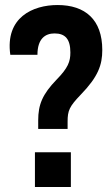

<svg xmlns="http://www.w3.org/2000/svg" viewBox="-20 -744 445 764"><path d="M132 -231H249V-260C249 -304 256 -320 301 -367C371 -439 387 -486 387 -545C387 -666 319 -724 209 -724C111 -724 0 -675 21 -526H129C129 -590 160 -611 197 -611C240 -611 260 -588 260 -535C260 -499 251 -474 205 -427C149 -369 132 -328 132 -265ZM119 0H262V-138H119Z"/></svg>

Font: Kathrein 77 Bold Condensed
Style: Regular
Weight: 700
Width: 3
Designer: Lazydogs Typefoundry, based on Open Sans by Ascender Corporation
Foundry: Lazydogs Typefoundry
Version: Version 1.003;PS 001.003;hotconv 1.0.88;makeotf.lib2.5.64775